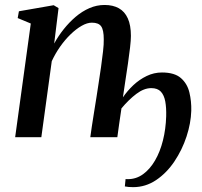

<svg xmlns="http://www.w3.org/2000/svg" viewBox="-20 -566 832 792"><path d="M203.5 -386.5Q220.5 -417.5 243 -445.8Q265.5 -474 292.2 -496.8Q319 -519.5 349 -532.5Q379 -545.5 411.5 -545.5Q446 -545.5 470.2 -532Q494.5 -518.5 507.2 -490.2Q520 -462 520 -418Q520 -400 516.5 -370Q513 -340 507.8 -303.8Q502.5 -267.5 497 -232L487 -164.5Q505.5 -191.5 530.2 -214.8Q555 -238 585 -252.5Q615 -267 648 -267Q700 -267 726.2 -244Q752.5 -221 761.2 -184.8Q770 -148.5 769 -109Q767.5 -58 749.5 -3Q731.5 52 699.5 99.8Q667.5 147.5 624 176.8Q580.5 206 529 206Q518.5 206 510.2 205.2Q502 204.5 495 203L498 172.5Q500.5 173 502.5 173Q504.5 173 507.5 173Q542 173 570.2 152.5Q598.5 132 619.5 96Q640.5 60 652.2 13Q664 -34 665.5 -86.5Q666.5 -121 661.8 -147.2Q657 -173.5 643.5 -188Q630 -202.5 604 -202.5Q574 -202.5 542.8 -179Q511.5 -155.5 481 -119Q476 -89 471.8 -56.5Q467.5 -24 464 0H352.5Q354.5 -17.5 358.8 -44.5Q363 -71.5 368 -103Q373 -134.5 378 -165.5Q383 -196.5 386.5 -221Q392 -255.5 396.8 -289.8Q401.5 -324 405 -354Q408.5 -384 408 -404Q408 -442.5 397.2 -457.5Q386.5 -472.5 359 -472.5Q339.5 -472.5 316.8 -459.5Q294 -446.5 271 -424.2Q248 -402 228 -373.5Q208 -345 193.5 -313.5L150.5 0H42.5L107 -469L53 -491.5L58 -519.5L201.5 -544.5L221.5 -532.5Z"/></svg>

Font: Merriweather 72pt Medium
Style: Italic
Weight: 500
Italic angle: -7.8°
Version: Version 2.101